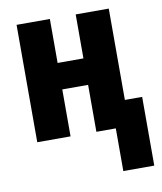

<svg xmlns="http://www.w3.org/2000/svg" viewBox="-84 -618 748 886"><g transform="rotate(-10 290.0 -175.0)"><path d="M422 200V0H331V-220H210V0H54V-550H210V-344H331V-550H486V-122H567V200Z"/></g></svg>

Font: Noto Sans Display Condensed ExtraBold
Style: Regular
Weight: 800
Width: 3
Designer: Monotype Design Team
Foundry: Monotype Imaging Inc.
Version: Version 2.003